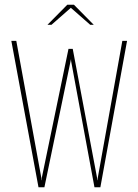

<svg xmlns="http://www.w3.org/2000/svg" viewBox="-20 -793 586 813"><path d="M143 0 28 -620H49L155 -40L156 -30H157V-40L270 -586H288L391 -40L392 -30H393L394 -40L498 -620H518L405 0H380L281 -535V-541H280L279 -535L168 0ZM181 -688 265 -773H293L377 -688H362L280 -760L198 -688Z"/></svg>

Font: Smooch Sans Thin Thin
Style: Regular
Weight: 250
Version: Version 1.010